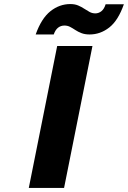

<svg xmlns="http://www.w3.org/2000/svg" viewBox="-20 -927 631 947"><path d="M262 -700H436L296 0H122ZM156 -757Q184 -836 228.5 -871.5Q273 -907 327 -907Q349 -907 365.5 -900Q382 -893 395.5 -884Q409 -875 422 -868Q435 -861 450 -861Q467 -861 480.5 -872Q494 -883 501 -906H591Q563 -826 519 -791.5Q475 -757 422 -757Q399 -757 382 -763.5Q365 -770 351.5 -779Q338 -788 325.5 -794.5Q313 -801 298 -801Q280 -801 266.5 -790.5Q253 -780 245 -757Z"/></svg>

Font: Albert Sans Black
Style: Italic
Weight: 900
Italic angle: -11.25°
Designer: Andreas Rasmussen
Foundry: a.Foundry
Version: Version 1.025